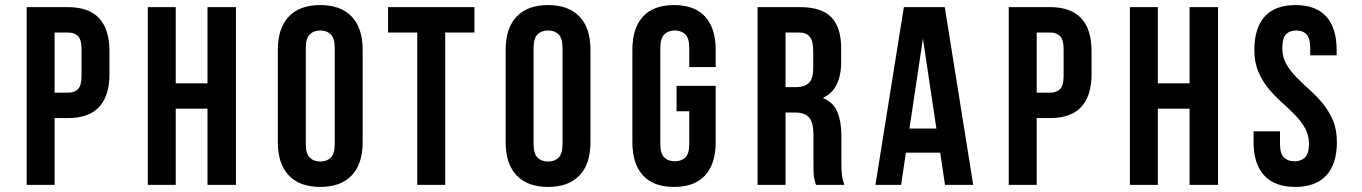

<svg xmlns="http://www.w3.org/2000/svg" viewBox="-20 -728 5364 756"><path d="M247 -700Q330 -700 370.5 -656Q411 -612 411 -527V-436Q411 -351 370.5 -307Q330 -263 247 -263H195V0H85V-700ZM195 -600V-363H247Q273 -363 287 -377Q301 -391 301 -429V-534Q301 -572 287 -586Q273 -600 247 -600Z M672 0H562V-700H672V-400H797V-700H909V0H797V-300H672Z M1184 -161Q1184 -123 1199.5 -107.5Q1215 -92 1241 -92Q1267 -92 1282.5 -107.5Q1298 -123 1298 -161V-539Q1298 -577 1282.5 -592.5Q1267 -608 1241 -608Q1215 -608 1199.5 -592.5Q1184 -577 1184 -539ZM1074 -532Q1074 -617 1117 -662.5Q1160 -708 1241 -708Q1322 -708 1365 -662.5Q1408 -617 1408 -532V-168Q1408 -83 1365 -37.5Q1322 8 1241 8Q1160 8 1117 -37.5Q1074 -83 1074 -168Z M1508 -700H1848V-600H1733V0H1623V-600H1508Z M2081 -161Q2081 -123 2096.5 -107.5Q2112 -92 2138 -92Q2164 -92 2179.5 -107.5Q2195 -123 2195 -161V-539Q2195 -577 2179.5 -592.5Q2164 -608 2138 -608Q2112 -608 2096.5 -592.5Q2081 -577 2081 -539ZM1971 -532Q1971 -617 2014 -662.5Q2057 -708 2138 -708Q2219 -708 2262 -662.5Q2305 -617 2305 -532V-168Q2305 -83 2262 -37.5Q2219 8 2138 8Q2057 8 2014 -37.5Q1971 -83 1971 -168Z M2644 -390H2798V-168Q2798 -83 2756.5 -37.5Q2715 8 2634 8Q2553 8 2511.5 -37.5Q2470 -83 2470 -168V-532Q2470 -617 2511.5 -662.5Q2553 -708 2634 -708Q2715 -708 2756.5 -662.5Q2798 -617 2798 -532V-464H2694V-539Q2694 -577 2678.5 -592.5Q2663 -608 2637 -608Q2611 -608 2595.5 -592.5Q2580 -577 2580 -539V-161Q2580 -123 2595.5 -108Q2611 -93 2637 -93Q2663 -93 2678.5 -108Q2694 -123 2694 -161V-290H2644Z M3193 0Q3191 -7 3189 -13Q3187 -19 3185.5 -28Q3184 -37 3183.5 -51Q3183 -65 3183 -86V-196Q3183 -245 3166 -265Q3149 -285 3111 -285H3073V0H2963V-700H3129Q3215 -700 3253.5 -660Q3292 -620 3292 -539V-484Q3292 -376 3220 -342Q3262 -325 3277.5 -286.5Q3293 -248 3293 -193V-85Q3293 -59 3295 -39.5Q3297 -20 3305 0ZM3073 -600V-385H3116Q3147 -385 3164.5 -401Q3182 -417 3182 -459V-528Q3182 -566 3168.5 -583Q3155 -600 3126 -600Z M3812 0H3701L3682 -127H3547L3528 0H3427L3539 -700H3700ZM3561 -222H3667L3614 -576Z M4114 -700Q4197 -700 4237.5 -656Q4278 -612 4278 -527V-436Q4278 -351 4237.5 -307Q4197 -263 4114 -263H4062V0H3952V-700ZM4062 -600V-363H4114Q4140 -363 4154 -377Q4168 -391 4168 -429V-534Q4168 -572 4154 -586Q4140 -600 4114 -600Z M4539 0H4429V-700H4539V-400H4664V-700H4776V0H4664V-300H4539Z M4919 -532Q4919 -617 4959.5 -662.5Q5000 -708 5081 -708Q5162 -708 5202.5 -662.5Q5243 -617 5243 -532V-510H5139V-539Q5139 -577 5124.5 -592.5Q5110 -608 5084 -608Q5058 -608 5043.5 -592.5Q5029 -577 5029 -539Q5029 -503 5045 -475.5Q5061 -448 5085 -423.5Q5109 -399 5136.5 -374.5Q5164 -350 5188 -321Q5212 -292 5228 -255Q5244 -218 5244 -168Q5244 -83 5202.5 -37.5Q5161 8 5080 8Q4999 8 4957.5 -37.5Q4916 -83 4916 -168V-211H5020V-161Q5020 -123 5035.5 -108Q5051 -93 5077 -93Q5103 -93 5118.5 -108Q5134 -123 5134 -161Q5134 -197 5118 -224.5Q5102 -252 5078 -276.5Q5054 -301 5026.5 -325.5Q4999 -350 4975 -379Q4951 -408 4935 -445Q4919 -482 4919 -532Z"/></svg>

Font: Bebas Neue Bold
Style: Regular
Weight: 700
Designer: Ryoichi Tsunekawa & LGV (GE)
Foundry: Free Software Foundation, Inc.
Version: Version 1.003 August 13, 2016